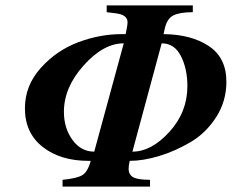

<svg xmlns="http://www.w3.org/2000/svg" viewBox="-20 -689 873 709"><path d="M588 -581 584 -563Q686 -562 751 -519Q816 -476 816 -387Q816 -315 778 -256Q740 -197 682.5 -163.5Q625 -130 566.5 -112.5Q508 -95 459 -95Q455 -79 455 -66Q455 -44 472 -34.5Q489 -25 534 -25V0H211V-25Q263 -30 283.5 -42Q304 -54 315 -95H307Q203 -95 137.5 -146.5Q72 -198 72 -289Q72 -373 130.5 -438Q189 -503 269 -533Q349 -563 429 -563H444Q451 -596 451 -607Q451 -635 406 -640L374 -644V-669H692V-644Q644 -644 620 -632Q596 -620 588 -581ZM577 -529 469 -129Q539 -129 605.5 -202Q672 -275 672 -371Q672 -435 648 -482Q624 -529 577 -529ZM328 -129 437 -529Q362 -529 289 -447.5Q216 -366 216 -276Q216 -216 247.5 -172.5Q279 -129 328 -129Z"/></svg>

Font: STIX
Style: Bold Italic
Weight: 700
Italic angle: -16.33°
Designer: MicroPress Inc., with final additions and corrections provided by Coen Hoffman, Elsevier (retired)
Version: Version 1.1.1